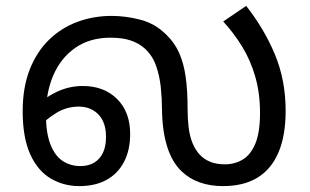

<svg xmlns="http://www.w3.org/2000/svg" viewBox="-20 -620 1053 652"><path d="M249 12Q196 12 152 -14Q108 -40 82.5 -96.5Q57 -153 57 -242Q57 -323 81 -384Q105 -445 147 -485.5Q189 -526 243.5 -546Q298 -566 359 -566Q407 -566 457 -553Q507 -540 545 -502Q573 -475 588.5 -440Q604 -405 610.5 -359Q617 -313 617 -252Q617 -217 620.5 -188Q624 -159 633 -136Q642 -113 658 -95Q673 -79 694 -70.5Q715 -62 744 -62Q777 -62 804 -78Q831 -94 847 -132Q863 -170 863 -237Q863 -303 847 -359Q831 -415 802.5 -461.5Q774 -508 738 -547L816 -600Q878 -521 914 -434Q950 -347 950 -244Q950 -159 925.5 -102Q901 -45 854 -16.5Q807 12 737 12Q694 12 658.5 -0.5Q623 -13 597 -38Q565 -68 548 -121Q531 -174 530 -250Q530 -286 526 -324Q522 -362 510 -396.5Q498 -431 472 -455Q452 -473 424 -482.5Q396 -492 355 -492Q286 -492 237 -458.5Q188 -425 162 -366.5Q136 -308 136 -232Q136 -168 151.5 -129Q167 -90 193.5 -73Q220 -56 253 -56Q280 -56 299.5 -67.5Q319 -79 329.5 -101Q340 -123 340 -155Q340 -205 314 -231.5Q288 -258 247 -258Q207 -258 172 -237Q137 -216 108 -184L93 -248Q123 -283 167.5 -305.5Q212 -328 261 -328Q333 -328 377.5 -284Q422 -240 422 -165Q422 -110 401 -70Q380 -30 341.5 -9Q303 12 249 12Z"/></svg>

Font: ltamil05
Style: Book
Weight: 400
Designer: Jelle Bosma - Monotype Design Team
Foundry: Monotype Imaging Inc.
Version: Version 2.003